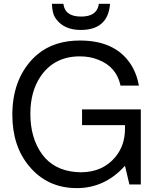

<svg xmlns="http://www.w3.org/2000/svg" viewBox="-20 -951 818 994"><path d="M709 -384.8V3.9H649.9L627 -92.8Q522.9 22.9 377.9 22.9Q225.1 22.9 130.9 -90.8Q43.9 -194.8 43.9 -356.9Q43.9 -533.2 146 -643.1Q160.2 -658.2 175.8 -670.9Q261.2 -741.2 394 -741.2Q573.2 -741.2 653.8 -623Q687 -574.2 699.2 -507.8H604Q583 -606 487.8 -642.1Q445.8 -659.2 393.1 -659.2Q261.2 -659.2 189.9 -555.2Q137.2 -477.1 137.2 -361.8Q137.2 -235.8 198.2 -151.9L213.9 -132.8Q279.8 -61 397.9 -59.1Q512.2 -59.1 578.1 -139.2Q627 -199.2 627 -283.2V-303.2H404.8V-384.8ZM249 -931.2H308.1Q315.9 -865.2 399.9 -865.2Q477.1 -865.2 490.2 -921.9L491.2 -931.2H549.8Q539.1 -795.9 397.9 -795.9Q312 -795.9 270 -853L268.1 -856Q250 -880.9 249 -931.2Z"/></svg>

Font: SolaimanLipi
Style: Normal
Weight: 400
Designer: Solaiman Karim
Foundry: Al Mamun Sumon
Version: Version 2.000